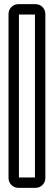

<svg xmlns="http://www.w3.org/2000/svg" viewBox="-20 -711 258 923"><path d="M148 142H71V-641H148ZM151 -691H68C42 -691 21 -670 21 -644V145C21 171 42 192 68 192H151C177 192 198 171 198 145V-644C198 -670 177 -691 151 -691Z"/></svg>

Font: DIN Rundschrift
Style: BreitKont
Weight: 400
Width: 7
Version: Version 1.027